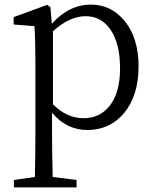

<svg xmlns="http://www.w3.org/2000/svg" viewBox="-20 -548 670 830"><path d="M40 262V230L131 217Q133 97 133 34V-282Q133 -372 129 -435L39 -442V-474L184 -527L198 -517L204 -445Q278 -528 373 -528Q462 -528 520 -456Q579 -382 579 -261Q579 -136 517 -60Q455 14 358 14Q267 14 205 -61V32Q205 126 208 217L311 230V262ZM341 -37Q410 -37 452 -88Q499 -145 499 -252.5Q499 -360 457 -421Q417 -478 350 -478Q281 -478 209 -413V-97Q269 -37 341 -37Z"/></svg>

Font: GenRyuMin TW R
Style: Regular
Weight: 400
Version: Version 1.501;PS 1;hotconv 16.6.51;makeotf.lib2.5.65220